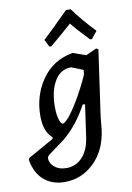

<svg xmlns="http://www.w3.org/2000/svg" viewBox="-153 -757 700 1016"><g transform="rotate(-10 197.0 -249.5)"><path d="M155 -522 135 -561Q178 -600 275 -697H300Q347 -632 415 -561L384 -522H374Q314 -584 283 -623Q254 -596 166 -522ZM272 -467 339 -443 397 -469 408 -463 358 -112 351 -40Q336 70 269 134Q202 198 112 198Q44 198 0 159.5Q-44 121 -56 50L-52 40L87 -38L88 -47Q44 -84 44 -168Q44 -277 102.5 -362Q161 -447 267 -467ZM128 -202Q128 -170 133 -147.5Q138 -125 143.5 -116.5Q149 -108 155 -108Q165 -108 187.5 -134Q210 -160 243.5 -216Q277 -272 309 -343L311 -357L312 -369L249 -394Q191 -394 159.5 -340Q128 -286 128 -202ZM133 127Q183 127 218 90.5Q253 54 263 -14L288 -189H275Q220 -86 142 -22L56 41Q45 51 45 60Q45 86 69.5 106.5Q94 127 133 127Z"/></g></svg>

Font: Alegreya Sans Medium
Style: Italic
Weight: 500
Italic angle: -7°
Designer: Juan Pablo del Peral
Foundry: Huerta Tipografica
Version: Version 2.007